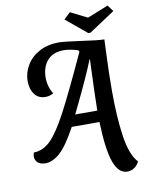

<svg xmlns="http://www.w3.org/2000/svg" viewBox="-106 -937 917 1173"><g transform="rotate(-10 352.0 -350.0)"><path d="M472 -168H300Q239 -56 193.5 -16.5Q148 23 105 23Q72 23 56 8Q40 -7 40 -30Q40 -42 45 -54Q103 -55 150 -102Q197 -149 255.5 -259Q314 -369 426 -612L421 -622Q370 -638 332 -638Q267 -638 231.5 -598.5Q196 -559 195 -493Q195 -436 224 -390Q202 -376 174 -376Q131 -376 107 -408Q83 -440 83 -490Q83 -540 109.5 -586Q136 -632 188 -661Q240 -690 312 -690Q342 -690 442 -676Q550 -660 589 -660L586 -586Q580 -450 580 -344Q580 -179 597.5 -59.5Q615 60 662 110Q652 132 632.5 146Q613 160 588 160Q533 160 505 81Q477 2 472 -168ZM481 -556H479Q440 -458 362 -297Q356 -285 349 -270.5Q342 -256 334 -239H471Q471 -306 481 -556ZM370 -822 410 -860 514 -808 644 -860 673 -821 513 -715H499Z"/></g></svg>

Font: Sansita SW
Style: Italic
Weight: 400
Italic angle: -11°
Designer: Pablo Cosgaya
Foundry: Omnibus-Type
Version: Version 1.000